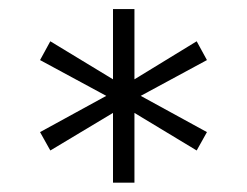

<svg xmlns="http://www.w3.org/2000/svg" viewBox="-20 -636 540 419"><path d="M431.6 -504.9 287.1 -426.8 431.6 -347.7 409.2 -307.6 273.4 -389.6V-237.3H226.6V-389.6L89.8 -307.6L67.4 -347.7L211.9 -426.8L67.4 -504.9L89.8 -545.9L226.6 -462.9V-616.2H273.4V-462.9L409.2 -545.9Z"/></svg>

Font: BabelStone Irk Bitig
Style: Regular
Weight: 400
Designer: Andrew West
Foundry: BabelStone
Version: Version 1.03 June 7, 2023